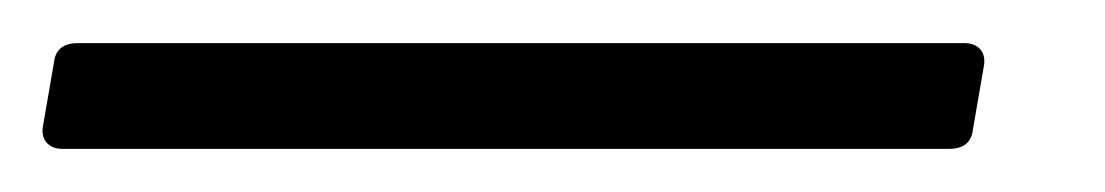

<svg xmlns="http://www.w3.org/2000/svg" viewBox="-89 -20 512 89"><path d="M-60 49Q-65 49 -67.5 46Q-70 43 -69 38L-64 9Q-63 0 -53 0H358Q363 0 365.5 3Q368 6 367 11L362 40Q361 49 351 49Z"/></svg>

Font: Open Sauce Two Light Italic
Style: Regular
Weight: 300
Italic angle: -10°
Designer: Alfredo Marco Pradil
Foundry: Creative Sauce Fz LLC
Version: Version 1.477